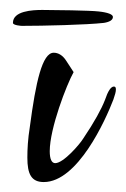

<svg xmlns="http://www.w3.org/2000/svg" viewBox="-20 -391 253 386"><path d="M24 -339C66 -339 154 -341 189 -345C201 -347 207 -351 207 -357C207 -362 197 -366 178 -368C162 -370 87 -371 65 -371C45 -371 6 -369 6 -345C6 -340 23 -339 24 -339ZM68 -25C136 -25 192 -149 208 -191C211 -200 213 -206 213 -211C213 -215 212 -217 209 -217C203 -217 197 -208 191 -190C184 -172 170 -146 147 -112C141 -102 108 -63 91 -63C84 -63 80 -71 80 -87C80 -133 114 -221 128 -246C125 -251 120 -258 113 -269C106 -280 97 -285 88 -285C65 -285 52 -227 40 -136C36 -111 35 -91 35 -74C35 -41 43 -25 68 -25Z"/></svg>

Font: Comforter
Style: Regular
Weight: 400
Designer: Robert E. Leuschke
Foundry: Robert E. Leuschke
Version: Version 1.013; ttfautohint (v1.8.3)